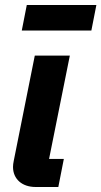

<svg xmlns="http://www.w3.org/2000/svg" viewBox="-20 -747 405 767"><path d="M67 -625H345L365 -727H87ZM213 0 235 -112H176L259 -525H119L35 -105C33 -95 32 -88 32 -80C32 -32 68 0 122 0Z"/></svg>

Font: Braiins Sans
Style: Bold Italic
Weight: 700
Italic angle: -11.31°
Designer: Mike Abbink, Paul van der Laan, Pieter van Rosmalen, Jiri Chlebus, Lubos Buracinsky
Foundry: Bold Monday, Sudetype
Version: Version 1.000;hotconv 1.0.109;makeotfexe 2.5.65596